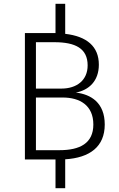

<svg xmlns="http://www.w3.org/2000/svg" viewBox="-20 -839 625 1010"><path d="M531 -184C531 -299 458 -343 379 -352C448 -365 500 -413 500 -499C500 -595 436 -648 323 -661V-819H272V-665H259H111V0H272V151H323V-1C452 -9 531 -67 531 -184ZM266 -617C377 -617 441 -584 441 -495C441 -417 384 -373 303 -373H169V-617ZM293 -49H169V-326H310C400 -326 471 -285 471 -184C471 -85 400 -49 293 -49Z"/></svg>

Font: FiraGO Light
Style: Regular
Weight: 300
Designer: bBox Type
Foundry: bBox Type GmbH
Version: Version 1.001;PS 001.001;hotconv 1.0.88;makeotf.lib2.5.64775